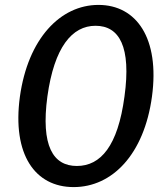

<svg xmlns="http://www.w3.org/2000/svg" viewBox="-20 -753 672 782"><path d="M381 -733C226 -733 94 -596 61 -359C29 -123 123 9 280 9C437 9 567 -124 599 -360C631 -597 536 -733 381 -733ZM293 -77C196 -77 146 -159 173 -360C201 -562 274 -648 369 -648C466 -648 515 -563 487 -360C460 -158 390 -77 293 -77Z"/></svg>

Font: United Sans Medium
Style: Italic
Weight: 500
Italic angle: -8°
Designer: Pablo Impallari, Rodrigo Fuenzalida (Modified by Dan O. Williams)
Version: Version 1.000;PS 001.000;hotconv 1.0.88;makeotf.lib2.5.64775